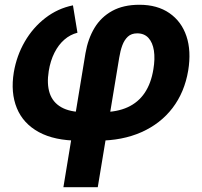

<svg xmlns="http://www.w3.org/2000/svg" viewBox="-20 -570 834 794"><path d="M242.2 204.1 333.5 -350.1Q343.8 -409.7 370.8 -454.6Q397.9 -499.5 444.1 -524.9Q490.2 -550.3 556.6 -550.3Q630.4 -550.3 680.4 -515.9Q730.5 -481.4 751 -420.4Q771.5 -359.4 758.3 -278.3Q743.2 -188.5 693.6 -123.5Q644 -58.6 564.9 -23.4Q485.8 11.7 383.3 11.7H307.1Q205.6 11.7 140.6 -23.7Q75.7 -59.1 49.6 -123Q23.4 -187 37.1 -271Q48.8 -339.8 82.5 -397.9Q116.2 -456.1 167.5 -495.6Q218.8 -535.2 281.7 -547.9L300.3 -434.6Q270.5 -427.2 246.1 -406Q221.7 -384.8 205.1 -351.8Q188.5 -318.8 181.6 -276.4Q172.9 -222.7 185.5 -184.6Q198.2 -146.5 233.6 -126.5Q269 -106.4 326.7 -106.4H402.8Q463.9 -106.4 507.8 -126.5Q551.8 -146.5 578.4 -186Q605 -225.6 614.3 -283.7Q621.6 -327.1 616.5 -360.6Q611.3 -394 594 -413.1Q576.7 -432.1 547.4 -432.1Q523.4 -432.1 508.8 -418.5Q494.1 -404.8 485.8 -382.3Q477.5 -359.9 473.1 -332L384.3 204.1Z"/></svg>

Font: Inter 18pt
Style: Bold Italic
Weight: 700
Italic angle: -9.3988°
Designer: Rasmus Andersson
Foundry: rsms
Version: Version 4.001;git-66647c0bb